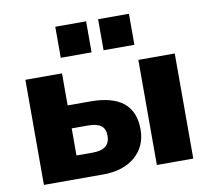

<svg xmlns="http://www.w3.org/2000/svg" viewBox="-80 -823 1004 914"><g transform="rotate(-10 421.5 -366.0)"><path d="M60 0V-508H237V-353H347Q559 -353 559 -181Q559 -99 501.5 -49.5Q444 0 347 0ZM606 0V-508H782V0ZM237 -111H317Q399 -111 399 -178Q399 -212 378.5 -227Q358 -242 317 -242H237ZM451 -582V-732H600V-582ZM244 -582V-732H393V-582Z"/></g></svg>

Font: Mulish Black
Style: Regular
Weight: 900
Designer: Vernon Adams
Foundry: Vernon Adams
Version: Version 3.603; ttfautohint (v1.8.3)